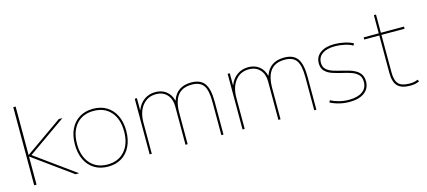

<svg xmlns="http://www.w3.org/2000/svg" viewBox="-56 -1226 3857 1733"><g transform="rotate(-15 1872.0 -360.0)"><path d="M99 0V-730H121V-278H123L468 -520H502L146 -270L519 0H485L123 -262H121V0Z M789 10Q716 10 662 -23Q608 -56 578.5 -117Q549 -178 549 -260Q549 -343 578.5 -403.5Q608 -464 662 -497Q716 -530 789 -530Q863 -530 916.5 -497Q970 -464 999.5 -403.5Q1029 -343 1029 -260Q1029 -178 999.5 -117Q970 -56 916.5 -23Q863 10 789 10ZM789 -10Q891 -10 950 -77.5Q1009 -145 1009 -260Q1009 -376 950 -443Q891 -510 789 -510Q687 -510 628 -443Q569 -376 569 -260Q569 -145 628 -77.5Q687 -10 789 -10Z M1178 0V-520H1198V-409H1200Q1223 -467 1268 -498.5Q1313 -530 1372 -530Q1431 -530 1472 -498.5Q1513 -467 1528 -409H1530Q1550 -469 1594.5 -499.5Q1639 -530 1707 -530Q1793 -530 1830.5 -478Q1868 -426 1868 -310V0H1848V-310Q1848 -419 1816 -464.5Q1784 -510 1707 -510Q1619 -510 1576 -455.5Q1533 -401 1533 -290V0H1513V-360Q1513 -428 1475 -469Q1437 -510 1372 -510Q1293 -510 1245.5 -450Q1198 -390 1198 -290V0Z M2046 0V-520H2066V-409H2068Q2091 -467 2136 -498.5Q2181 -530 2240 -530Q2299 -530 2340 -498.5Q2381 -467 2396 -409H2398Q2418 -469 2462.5 -499.5Q2507 -530 2575 -530Q2661 -530 2698.5 -478Q2736 -426 2736 -310V0H2716V-310Q2716 -419 2684 -464.5Q2652 -510 2575 -510Q2487 -510 2444 -455.5Q2401 -401 2401 -290V0H2381V-360Q2381 -428 2343 -469Q2305 -510 2240 -510Q2161 -510 2113.5 -450Q2066 -390 2066 -290V0Z M3045 10Q2996 10 2949 -1.5Q2902 -13 2866 -33L2876 -51Q2910 -32 2954 -21Q2998 -10 3045 -10Q3126 -10 3170.5 -42Q3215 -74 3215 -132Q3215 -177 3190.5 -201Q3166 -225 3127 -238Q3088 -251 3043 -261Q3000 -271 2959 -284.5Q2918 -298 2891.5 -324.5Q2865 -351 2865 -398Q2865 -460 2913.5 -495Q2962 -530 3045 -530Q3092 -530 3140.5 -519Q3189 -508 3219 -490L3209 -472Q3182 -489 3136 -499.5Q3090 -510 3045 -510Q2969 -510 2927 -480.5Q2885 -451 2885 -398Q2885 -359 2908 -337Q2931 -315 2968 -303Q3005 -291 3048 -281Q3081 -273 3114.5 -263.5Q3148 -254 3175 -238Q3202 -222 3218.5 -196.5Q3235 -171 3235 -132Q3235 -65 3184.5 -27.5Q3134 10 3045 10Z M3611 10Q3530 10 3494 -27.5Q3458 -65 3458 -150V-500H3317V-520H3458V-690H3478V-520H3694V-500H3478V-150Q3478 -74 3508 -42Q3538 -10 3611 -10Q3635 -10 3652.5 -13.5Q3670 -17 3689 -25L3697 -7Q3677 2 3657 6Q3637 10 3611 10Z"/></g></svg>

Font: M PLUS 2 Thin Thin
Style: Regular
Weight: 250
Version: Version 1.001